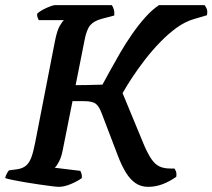

<svg xmlns="http://www.w3.org/2000/svg" viewBox="-31 -724 823 744"><path d="M197 0Q190 0 169.5 -2.5Q149 -5 122 -9Q95 -13 67.5 -17.5Q40 -22 18.5 -26.5Q-3 -31 -11 -34Q-9 -43 -4.5 -51.5Q0 -60 4 -64L35 -68Q56 -71 69 -81.5Q82 -92 90 -113Q98 -134 105 -170L182 -565Q190 -606 201 -624.5Q212 -643 217 -646H119Q117 -651 114.5 -657Q112 -663 113 -671Q120 -678 133.5 -685.5Q147 -693 161.5 -698.5Q176 -704 181 -704H402Q406 -700 409.5 -689Q413 -678 412 -664L363 -651Q333 -643 318.5 -626Q304 -609 296 -565L262 -394Q284 -394 306 -394.5Q328 -395 344.5 -395.5Q361 -396 366 -396Q378 -418 395.5 -450Q413 -482 434.5 -519Q456 -556 481 -592Q506 -628 532.5 -657.5Q559 -687 585 -704H762Q765 -700 769.5 -691Q774 -682 771 -665L720 -650Q686 -640 653.5 -616.5Q621 -593 589.5 -560.5Q558 -528 531 -493Q504 -458 481.5 -424Q459 -390 444 -363L528 -160Q543 -126 556.5 -106.5Q570 -87 587 -79Q604 -71 629 -71H645Q647 -69 650.5 -60.5Q654 -52 652 -39Q627 -21 599.5 -10.5Q572 0 543 0Q515 0 494 -14.5Q473 -29 456.5 -56Q440 -83 426 -120L363 -285Q353 -312 340 -322Q327 -332 295 -332H250L212 -142Q207 -116 198 -98.5Q189 -81 181 -74L280 -62Q282 -59 284.5 -52Q287 -45 286 -34Q270 -22 244 -11Q218 0 197 0Z"/></svg>

Font: Texturina Medium 12pt SemiBold
Style: Italic
Weight: 600
Italic angle: -11°
Version: Version 1.002